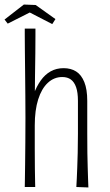

<svg xmlns="http://www.w3.org/2000/svg" viewBox="-28 -823 482 845"><path d="M81 0Q81 0 81.5 -27Q82 -54 82.5 -98.5Q83 -143 83.5 -197Q84 -251 84 -305Q84 -349 83.5 -401.5Q83 -454 82.5 -506Q82 -558 81.5 -601Q81 -644 81 -670.5Q81 -697 81 -697H128Q128 -697 128 -667Q128 -637 127.5 -588.5Q127 -540 126 -483Q125 -426 125 -370Q125 -314 125 -271Q125 -217 125 -168.5Q125 -120 125.5 -82Q126 -44 126.5 -22Q127 0 127 0ZM361 2 308 0Q309 -17 310 -38Q311 -59 312 -86.5Q313 -114 314 -150.5Q315 -187 315 -235Q315 -263 315 -287.5Q315 -312 315 -334.5Q315 -357 315 -379Q315 -416 307 -439Q299 -462 284 -473Q269 -484 246 -484Q210 -484 182.5 -458.5Q155 -433 140 -385.5Q125 -338 125 -271L97 -247Q97 -292 102.5 -333.5Q108 -375 120.5 -409Q133 -443 151.5 -469Q170 -495 195 -509Q220 -523 252 -523Q284 -523 307 -508.5Q330 -494 343 -462Q356 -430 356 -379Q356 -350 356 -332.5Q356 -315 356 -295.5Q356 -276 356 -238Q356 -186 356.5 -149Q357 -112 358 -85.5Q359 -59 359.5 -38Q360 -17 361 2ZM202 -717 103 -768 6 -719 -8 -737 77 -803 129 -801 216 -739Z"/></svg>

Font: Truculenta ExtraLight
Style: Regular
Weight: 250
Version: Version 1.002